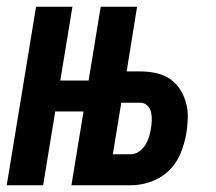

<svg xmlns="http://www.w3.org/2000/svg" viewBox="-22 -550 642 570"><path d="M-2 0 85 -530H193L157 -311H295L280 -219H142L106 0ZM190 0 277 -530H385L354 -338H395Q419 -338 441.5 -333Q464 -328 482 -316Q500 -304 512 -285.5Q524 -267 530 -245.5Q536 -224 535.5 -200.5Q535 -177 531 -154Q526 -124 514 -94.5Q502 -65 479 -43Q456 -21 426 -10.5Q396 0 366 0ZM313 -92H366Q379 -92 390.5 -100Q402 -108 409 -119Q416 -130 420 -142.5Q424 -155 426 -168Q428 -180 428.5 -192.5Q429 -205 426.5 -216.5Q424 -228 415.5 -236.5Q407 -245 395 -245H338Z"/></svg>

Font: Iosevka Curly SmBdExObl
Style: Regular
Weight: 600
Width: 7
Italic angle: -9°
Monospace: yes
Designer: Belleve Invis
Foundry: Belleve Invis
Version: Version 11.1.0; ttfautohint (v1.8.3)